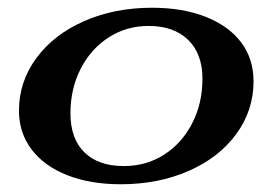

<svg xmlns="http://www.w3.org/2000/svg" viewBox="-20 -466 713 496"><path d="M29 -180Q29 -255 74 -316Q119 -377 197.5 -411.5Q276 -446 373 -446Q452 -446 511.5 -422.5Q571 -399 603 -356.5Q635 -314 635 -256Q635 -181 590.5 -120Q546 -59 467.5 -24.5Q389 10 292 10Q213 10 153.5 -13.5Q94 -37 61.5 -80Q29 -123 29 -180ZM503 -263Q503 -327 466 -363Q429 -399 364 -399Q307 -399 261 -369.5Q215 -340 188.5 -288.5Q162 -237 162 -173Q162 -108 198 -72.5Q234 -37 300 -37Q358 -37 404 -66.5Q450 -96 476.5 -147.5Q503 -199 503 -263Z"/></svg>

Font: Fahkwang SemiBold
Style: Italic
Weight: 600
Italic angle: -10°
Version: Version 1.000; ttfautohint (v1.6)